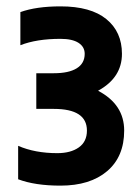

<svg xmlns="http://www.w3.org/2000/svg" viewBox="-20 -703 430 603"><path d="M370 -293Q370 -211 316.5 -165.5Q263 -120 170 -120Q90 -120 37 -140V-245Q90 -222 160 -222Q202 -222 227.5 -240Q253 -258 253 -293Q253 -361 149 -361H94V-473H149Q196 -473 221 -488.5Q246 -504 246 -534Q246 -556 226.5 -568.5Q207 -581 170 -581Q95 -581 44 -561V-665Q94 -683 170 -683Q265 -683 314 -643Q363 -603 363 -534Q363 -459 288 -418Q370 -375 370 -293Z"/></svg>

Font: Biryani Black
Style: Regular
Weight: 900
Designer: Dan Reynolds and Mathieu Reguer
Foundry: Dan Reynolds and Mathieu Reguer
Version: Version 1.004; ttfautohint (v1.1) -l 5 -r 5 -G 72 -x 0 -D la